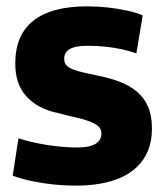

<svg xmlns="http://www.w3.org/2000/svg" viewBox="-20 -574 515 604"><path d="M20 -21 38 -139Q56 -133 79.5 -127.5Q103 -122 128 -118Q153 -114 177.5 -112Q202 -110 223 -110Q262 -110 280.5 -121.5Q299 -133 299 -154Q299 -168 289.5 -176.5Q280 -185 262 -192Q244 -199 219 -204.5Q194 -210 164 -218Q130 -225 105 -238.5Q80 -252 62.5 -271.5Q45 -291 36.5 -316.5Q28 -342 28 -374Q28 -464 85 -509Q142 -554 254 -554Q288 -554 319 -550.5Q350 -547 378 -541Q406 -535 429 -526L409 -406Q387 -414 363.5 -419Q340 -424 313.5 -427Q287 -430 254 -430Q218 -430 200 -420Q182 -410 182 -389Q182 -376 189 -368.5Q196 -361 210 -355.5Q224 -350 244.5 -345.5Q265 -341 292 -335Q328 -328 358.5 -316Q389 -304 411 -285.5Q433 -267 445.5 -239Q458 -211 458 -170Q458 -130 445.5 -100Q433 -70 411 -49Q389 -28 359.5 -15Q330 -2 294 4Q258 10 220 10Q184 10 150 6.5Q116 3 84 -3.5Q52 -10 20 -21Z"/></svg>

Font: Georama ExtraCondensed Thin
Style: Bold
Weight: 700
Version: Version 1.001